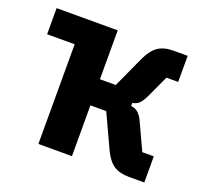

<svg xmlns="http://www.w3.org/2000/svg" viewBox="-97 -639 803 753"><g transform="rotate(20 304.5 -262.5)"><path d="M133 0V-416H18V-525H273V-321H339L399 -452Q417 -491 441.5 -508Q466 -525 506 -525H565V-416H516L474 -325Q462 -300 451.5 -290Q441 -280 424 -277V-264Q441 -263 453.5 -252Q466 -241 475 -221L527 -109H575V0H511Q471 0 446.5 -16.5Q422 -33 403 -74L339 -212H273V0Z"/></g></svg>

Font: IBM Plex Sans Condensed
Style: Bold
Weight: 700
Width: 3
Designer: Mike Abbink, Paul van der Laan, Pieter van Rosmalen
Foundry: Bold Monday
Version: Version 3.201